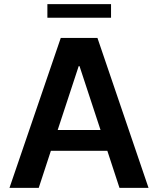

<svg xmlns="http://www.w3.org/2000/svg" viewBox="-20 -912 767 932"><path d="M168 0 227 -180H501L560 0H701L453 -728H275L26 0ZM210 -826H519V-892H210ZM260 -281 362 -591H366L468 -281Z"/></svg>

Font: Wafeq Semi Bold
Style: Regular
Weight: 600
Designer: Rasmus Andersson & Azza Alameddine
Foundry: Google & TypeTogether
Version: Version 3.000;January 28, 2025;FontCreator 15.0.0.3014 64-bi